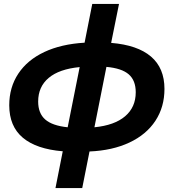

<svg xmlns="http://www.w3.org/2000/svg" viewBox="-20 -762 885 976"><path d="M435 8 398 194H262L299 7Q165 -4 96 -62Q27 -120 27 -227Q27 -318 73 -387.5Q119 -457 205 -497.5Q291 -538 410 -545L449 -742H585L545 -544Q679 -533 747.5 -474.5Q816 -416 816 -310Q816 -218 770 -148Q724 -78 638 -37.5Q552 3 435 8ZM670 -293Q670 -353 634.5 -384Q599 -415 521 -422L460 -115Q562 -125 616 -171Q670 -217 670 -293ZM324 -115 385 -421Q281 -411 227.5 -366Q174 -321 174 -246Q174 -186 210 -154.5Q246 -123 324 -115Z"/></svg>

Font: Montserrat Alternates
Style: Bold Italic
Weight: 700
Italic angle: -11.3°
Designer: Julieta Ulanovsky
Foundry: Julieta Ulanovsky
Version: Version 7.200